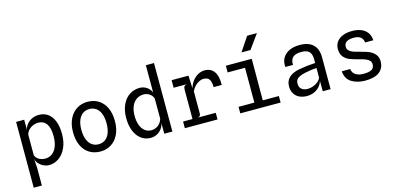

<svg xmlns="http://www.w3.org/2000/svg" viewBox="-83 -1354 4366 2106"><g transform="rotate(-15 2100.0 -301.0)"><path d="M541 -288Q541 -199 510.5 -132.2Q480 -65.5 428.8 -29.8Q377.5 6 316.5 6Q287 6 257 -7.5Q227 -21 204.5 -45Q182 -69 175 -99L174.5 -97L181 0.5V201.5H88.5V-546H180L181 -472V-429.5Q187.5 -465.5 211.5 -494.5Q235.5 -523.5 271.5 -539.8Q307.5 -556 348 -556Q407 -556 450.5 -525Q494 -494 517.5 -433.8Q541 -373.5 541 -288ZM445.5 -288.5Q445.5 -475 316 -475Q290 -475 262 -464Q234 -453 211.5 -430.2Q189 -407.5 181 -375V-142.5Q193.5 -108 225.8 -91Q258 -74 295 -74Q339 -74 373 -98.8Q407 -123.5 426.2 -172Q445.5 -220.5 445.5 -288.5Z M662 -276Q662 -361.5 693 -425.2Q724 -489 778.2 -522.8Q832.5 -556.5 900 -556.5Q971 -556.5 1025 -522.8Q1079 -489 1108.5 -425.8Q1138 -362.5 1138 -276Q1138 -186.5 1106.8 -122.5Q1075.5 -58.5 1021.5 -25.5Q967.5 7.5 900 7.5Q829.5 7.5 775.8 -25.5Q722 -58.5 692 -122.2Q662 -186 662 -276ZM1043 -276Q1043 -339.5 1025.5 -384Q1008 -428.5 975.8 -451.5Q943.5 -474.5 900 -474.5Q857 -474.5 824.8 -451.8Q792.5 -429 774.8 -384.2Q757 -339.5 757 -276Q757 -211.5 775 -166.2Q793 -121 825.2 -97.8Q857.5 -74.5 900 -74.5Q943 -74.5 975.2 -96.8Q1007.5 -119 1025.2 -164.2Q1043 -209.5 1043 -276Z M1717 0H1625L1624.5 -122Q1618.5 -85.5 1596 -56.2Q1573.5 -27 1541 -10.5Q1508.5 6 1472.5 6Q1411.5 6 1364.5 -28Q1317.5 -62 1291.5 -125.5Q1265.5 -189 1265.5 -274.5Q1265.5 -359 1294.8 -423Q1324 -487 1375.8 -521.5Q1427.5 -556 1492 -556Q1537 -556 1572.8 -531.8Q1608.5 -507.5 1624 -468V-778H1716.5ZM1624 -171.5V-400.5Q1611.5 -436.5 1581 -455.8Q1550.5 -475 1517 -475Q1470.5 -475 1435.2 -451.2Q1400 -427.5 1380.5 -382Q1361 -336.5 1361 -273Q1361 -213.5 1377.5 -168.2Q1394 -123 1425.8 -98Q1457.5 -73 1501 -73Q1527 -73 1552 -84.2Q1577 -95.5 1596.2 -117.8Q1615.5 -140 1624 -171.5Z M2372 -353.5H2280.5Q2279.5 -396 2270.5 -421.5Q2261.5 -447 2243.2 -458.5Q2225 -470 2195 -470Q2169 -470 2142.2 -456Q2115.5 -442 2093.5 -418Q2071.5 -394 2058.5 -365V-115Q2058.5 -98.5 2051.2 -88.8Q2044 -79 2028 -75.5H2229.5V0H1858.5V-75.5H1965.5V-407.5Q1965.5 -434 1974.5 -445.5Q1983.5 -457 2005 -460.5H1854.5V-546.5H2046L2052.5 -401Q2065 -446.5 2092.2 -482Q2119.5 -517.5 2156 -537.2Q2192.5 -557 2231.5 -557Q2301 -557 2337.8 -505.8Q2374.5 -454.5 2372 -353.5Z M2764 -469.5 2763 -74H2946V0H2488V-74H2667.5V-469.5H2470V-545.5H2764ZM2775.5 -642H2673.5L2781 -803H2892Z M3080.5 -146.5Q3080.5 -270 3241.5 -300.5Q3327.5 -316 3424 -321V-363Q3424 -424 3396.2 -450.8Q3368.5 -477.5 3308 -477.5Q3243.5 -477.5 3212.8 -451Q3182 -424.5 3184 -363.5H3097Q3096 -377.5 3096 -384.5Q3096 -436 3122.2 -474.8Q3148.5 -513.5 3196.5 -534.8Q3244.5 -556 3308.5 -556Q3409.5 -556 3461.5 -506.2Q3513.5 -456.5 3513.5 -360V0H3424.5L3424 -118.5Q3413.5 -82 3388 -53.8Q3362.5 -25.5 3325.8 -9.8Q3289 6 3247 6Q3196 6 3158.5 -12.5Q3121 -31 3100.8 -65.5Q3080.5 -100 3080.5 -146.5ZM3424 -158.5V-264.5Q3397.5 -263 3359.2 -257.8Q3321 -252.5 3293.5 -246.5Q3250.5 -237 3225.5 -224.5Q3200.5 -212 3189.5 -194.5Q3178.5 -177 3178.5 -151.5Q3178.5 -112 3203.2 -90Q3228 -68 3273.5 -67.5Q3306 -67.5 3339 -80.2Q3372 -93 3395.2 -114Q3418.5 -135 3424 -158.5Z M3682.5 -157.5H3778.5Q3783 -112.5 3818.8 -90.5Q3854.5 -68.5 3907 -68.5Q3967.5 -68.5 3998.5 -85.5Q4029.5 -102.5 4029.5 -144.5Q4029.5 -170 4014.2 -186.5Q3999 -203 3971.2 -214Q3943.5 -225 3896 -237Q3833.5 -252.5 3795.2 -268Q3757 -283.5 3730.5 -316.2Q3704 -349 3704 -405Q3704 -449.5 3727.8 -483.5Q3751.5 -517.5 3797 -536.5Q3842.5 -555.5 3905.5 -555.5Q3959.5 -555.5 4003.2 -539.2Q4047 -523 4074.5 -487.5Q4102 -452 4105 -397H4011.5Q4008.5 -435 3982.5 -457Q3956.5 -479 3905 -479Q3794 -479 3794 -406Q3794 -380.5 3810 -363.5Q3826 -346.5 3853.2 -335.8Q3880.5 -325 3924.5 -314.5Q3985.5 -299.5 4025.2 -283.8Q4065 -268 4094 -236Q4123 -204 4123 -152Q4122.5 -77 4068.8 -34.2Q4015 8.5 3906 8.5Q3816 8 3752.8 -30.8Q3689.5 -69.5 3682.5 -157.5Z"/></g></svg>

Font: SplineSansMono30
Style: Regular
Weight: 400
Designer: Eben Sorkin, Mirko Velimirovic
Foundry: Sorkin Type
Version: Version 1.000